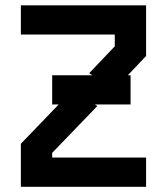

<svg xmlns="http://www.w3.org/2000/svg" viewBox="-20 -716 640 736"><path d="M60 -695.5V-583.5H420V-538.5L322 -435.5L334 -427.5H180V-315.5H205L60 -165V0H540V-112H180V-130L353 -309.5L343.5 -315.5H480.5V-427.5H470L540 -501.5V-695.5Z"/></svg>

Font: Kode
Style: Regular
Weight: 400
Monospace: yes
Designer: Isa Ozler
Foundry: Kadena LLC
Version: Version 1.000;gftools[0.9.28]